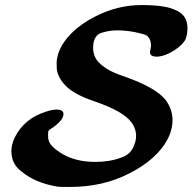

<svg xmlns="http://www.w3.org/2000/svg" viewBox="-20 -723 761 759"><path d="M203 -290Q229 -290 231 -274Q231 -260 221 -248Q206 -229 180 -213Q173 -209 171.5 -205.5Q170 -202 170 -189Q170 -175 172 -169Q179 -145 216 -121Q273 -83 356 -83Q414 -83 459 -100Q493 -111 507 -141Q518 -165 518 -185Q518 -215 499 -240Q467 -283 360 -320Q290 -343 253 -372Q217 -401 206 -440Q204 -448 204 -467V-476Q204 -491 211 -513Q225 -554 263 -592Q301 -630 357 -658Q445 -703 539 -703Q635 -703 674 -683Q721 -664 721 -612Q721 -588 714 -569Q704 -547 669 -524Q634 -501 601 -499Q573 -499 573 -516Q573 -520 575 -529Q577 -538 577 -543Q577 -566 564 -579Q559 -585 539 -590Q490 -603 444 -603Q419 -603 394.5 -597Q370 -591 364 -583Q348 -567 348 -533Q348 -507 363 -485Q378 -466 404 -450Q426 -436 473 -420Q593 -378 633 -330Q662 -292 662 -249Q662 -189 616 -133Q570 -77 490 -37Q387 16 257 16Q218 16 208 15Q118 0 64 -46Q25 -75 25 -126Q25 -152 39 -181Q76 -254 160 -281Q183 -289 203 -290Z"/></svg>

Font: MathJax_Caligraphic
Style: Bold
Weight: 700
Version: Version 1.1